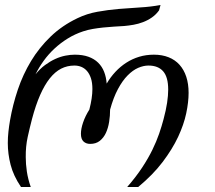

<svg xmlns="http://www.w3.org/2000/svg" viewBox="-20 -748 861 768"><path d="M616.2 -706.5Q604 -689.5 587.4 -678Q570.8 -666.5 552 -659.4Q533.2 -652.3 513.9 -648.9Q494.6 -645.5 477.1 -644Q456.1 -642.6 434.8 -641.4Q413.6 -640.1 392.6 -637.9Q371.6 -635.7 351.6 -632.3Q331.5 -628.9 312.5 -622.6Q279.8 -611.8 251 -594Q222.2 -576.2 198 -553.7Q173.8 -531.2 154.8 -504.9Q135.7 -478.5 122.1 -450.7Q140.1 -473.1 160.4 -488Q180.7 -502.9 201.2 -512.2Q221.7 -521.5 241.7 -525.4Q261.7 -529.3 279.3 -529.3Q310.5 -529.3 333.7 -521Q356.9 -512.7 372.6 -497.3Q388.2 -481.9 396.5 -460.7Q404.8 -439.5 406.7 -413.6Q421.9 -439.5 441.7 -460.7Q461.4 -481.9 485.4 -497.3Q509.3 -512.7 536.9 -521Q564.5 -529.3 595.7 -529.3Q628.4 -529.3 654.3 -519Q680.2 -508.8 698 -489Q715.8 -469.2 725.1 -440.9Q734.4 -412.6 734.4 -376.5Q734.4 -339.8 724.9 -294.7Q715.3 -249.5 692.4 -200.4Q669.4 -151.4 630.6 -100.1Q591.8 -48.8 532.7 0H488.8Q524.4 -41 548.8 -78.1Q573.2 -115.2 589.6 -148.9Q606 -182.6 616.5 -213.1Q627 -243.7 634.3 -271.5Q644 -307.6 648.4 -336.9Q652.8 -366.2 652.8 -389.6Q652.8 -439.5 632.8 -462.6Q612.8 -485.8 573.7 -485.8Q554.2 -485.8 532.7 -476.6Q511.2 -467.3 490.5 -446.3Q469.7 -425.3 451.7 -391.6Q433.6 -357.9 420.4 -309.6Q420.4 -284.7 416.5 -260.3Q412.6 -235.8 403.6 -216.3Q394.5 -196.8 379.2 -184.6Q363.8 -172.4 340.8 -172.4Q324.2 -172.4 314 -182.1Q303.7 -191.9 303.7 -212.9Q303.7 -232.9 312.5 -258.5Q321.3 -284.2 337.4 -309.6Q349.6 -356.9 349.6 -391.6Q349.6 -417 343.8 -434.8Q337.9 -452.6 328.1 -463.9Q318.4 -475.1 305.4 -480.5Q292.5 -485.8 277.8 -485.8Q249 -485.8 224.6 -473.4Q200.2 -460.9 179.2 -434.6Q158.2 -408.2 140.4 -367.7Q122.6 -327.1 107.9 -271.5Q99.1 -237.8 90.8 -200.2Q82.5 -162.6 83 -119.6Q83 -91.8 87.4 -62Q91.8 -32.2 103 0H64Q33.7 -44.9 22.5 -88.6Q11.2 -132.3 11.2 -175.8Q11.2 -198.7 13.7 -221.2Q16.1 -243.7 20 -266.1Q30.8 -328.6 51.3 -389.4Q71.8 -450.2 104.2 -503.9Q136.7 -557.6 182.6 -601.8Q228.5 -646 290 -675.3Q327.6 -693.4 369.6 -700.9Q411.6 -708.5 454.8 -712.2Q498 -715.8 540.5 -718.3Q583 -720.7 622.1 -728Z"/></svg>

Font: Arian AMU Serif
Style: Italic
Weight: 400
Italic angle: -15°
Designer: Ruben Hakobyan (Tarumian)
Foundry: Ruben Hakobyan (Tarumian)
Version: Version 1.002